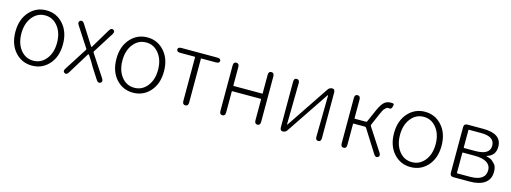

<svg xmlns="http://www.w3.org/2000/svg" viewBox="-12 -1207 5008 1880"><g transform="rotate(15 2492.0 -267.0)"><path d="M128 -60Q56 -138 56 -266.5Q56 -395 128 -473Q196 -547 297 -547Q398 -547 466 -473Q538 -395 538 -266.5Q538 -138 466 -60Q398 13 297 13Q196 13 128 -60ZM167.5 -101Q218 -37 297 -37Q376 -37 427 -101Q478 -165 478 -266Q478 -367 427 -431.5Q376 -496 297.5 -496Q219 -496 168 -431.5Q117 -367 117 -266Q117 -165 167.5 -101Z M625 0Q603 -14 623 -44L769 -272Q774 -279 769 -286L638 -488Q618 -518 641 -533Q664 -547 683 -517L807 -322Q812 -314 814 -314Q816 -314 821 -322L937 -516Q956 -546 978 -533Q1000 -519 981 -489L849 -280Q844 -273 849 -266L994 -45Q1014 -15 991 0Q969 15 949 -15L878 -125Q868 -141 859 -158Q842 -189 813 -230Q807 -238 804.5 -238Q802 -238 797 -230L666 -17Q648 14 625 0Z M1152 -60Q1080 -138 1080 -266.5Q1080 -395 1152 -473Q1220 -547 1321 -547Q1422 -547 1490 -473Q1562 -395 1562 -266.5Q1562 -138 1490 -60Q1422 13 1321 13Q1220 13 1152 -60ZM1191.5 -101Q1242 -37 1321 -37Q1400 -37 1451 -101Q1502 -165 1502 -266Q1502 -367 1451 -431.5Q1400 -496 1321.5 -496Q1243 -496 1192 -431.5Q1141 -367 1141 -266Q1141 -165 1191.5 -101Z M1850 0Q1820 0 1820 -36V-479Q1820 -484 1815 -484H1668Q1632 -484 1632 -509Q1632 -533 1668 -533H2031Q2067 -533 2067 -509Q2067 -484 2031 -484H1884Q1879 -484 1879 -479V-36Q1879 0 1850 0Z M2225 0Q2196 0 2196 -36V-497Q2196 -533 2225 -533Q2254 -533 2254 -497V-311Q2254 -306 2259 -306H2546Q2551 -306 2551 -311V-497Q2551 -533 2580 -533Q2609 -533 2609 -497V-36Q2609 0 2580 0Q2551 0 2551 -36V-248Q2551 -253 2546 -253H2259Q2254 -253 2254 -248V-36Q2254 0 2225 0Z M2837 0Q2809 0 2809 -36V-497Q2809 -533 2837 -533Q2866 -533 2866 -497L2860 -81Q2860 -76 2862 -76Q2864 -76 2869 -84L3154 -509Q3170 -533 3198 -533Q3225 -533 3225 -497V-36Q3225 0 3197 0Q3168 0 3169 -37L3175 -452Q3175 -457 3172.5 -457Q3170 -457 3165 -449L2880 -24Q2864 0 2837 0Z M3454 0Q3425 0 3425 -36V-497Q3425 -533 3454 -533Q3483 -533 3483 -497V-308Q3483 -303 3488 -303H3600Q3608 -303 3611 -311L3664 -432Q3694 -501 3724 -526Q3750 -547 3790 -547Q3807 -547 3815 -543Q3823 -539 3815 -512Q3806 -486 3793 -488Q3788 -489 3771 -489Q3765 -489 3762 -487Q3749 -475 3736 -463Q3729 -456 3707 -406L3657 -290Q3653 -281 3658 -273L3806 -45Q3826 -15 3803 0Q3780 14 3761 -16L3616 -246Q3611 -254 3601 -254H3488Q3483 -254 3483 -249V-36Q3483 0 3454 0Z M3966 -60Q3894 -138 3894 -266.5Q3894 -395 3966 -473Q4034 -547 4135 -547Q4236 -547 4304 -473Q4376 -395 4376 -266.5Q4376 -138 4304 -60Q4236 13 4135 13Q4034 13 3966 -60ZM4005.5 -101Q4056 -37 4135 -37Q4214 -37 4265 -101Q4316 -165 4316 -266Q4316 -367 4265 -431.5Q4214 -496 4135.5 -496Q4057 -496 4006 -431.5Q3955 -367 3955 -266Q3955 -165 4005.5 -101Z M4568 0Q4532 0 4532 -36V-497Q4532 -533 4568 -533H4727Q4915 -533 4915 -401Q4915 -313 4833 -287Q4826 -285 4826 -283Q4826 -281 4833 -280Q4875 -270 4891 -254Q4903 -241 4916 -229Q4938 -207 4938 -152Q4938 -76 4882 -37Q4829 0 4733 0ZM4590 -51Q4590 -46 4595 -46H4723Q4879 -46 4879 -155Q4879 -203 4837 -230Q4795 -257 4715 -257H4595Q4590 -257 4590 -252ZM4590 -308Q4590 -303 4595 -303H4708Q4855 -303 4855 -395.5Q4855 -488 4718 -488H4595Q4590 -488 4590 -483Z"/></g></svg>

Font: Resource Han Rounded CN Light
Style: Regular
Weight: 300
Designer: Cyano Hao (round all glyphs); Ryoko NISHIZUKA 西塚涼子 (kana, bopomofo & ideographs); Paul D. Hunt (Latin, Greek & Cyrillic)
Foundry: Cyano Hao
Version: 0.990